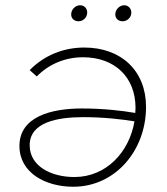

<svg xmlns="http://www.w3.org/2000/svg" viewBox="-20 -707 636 731"><path d="M301 -526C221 -526 148 -496 93 -440L120 -416C165 -462 227 -489 296 -489C416 -489 496 -414 496 -296L495 -277C443 -286 372 -294 292 -294C175 -294 54 -263 54 -151C54 -50 152 4 259 4C418 4 536 -133 536 -300C536 -437 442 -526 301 -526ZM279 -626C296 -626 312 -640 312 -659C312 -674 302 -687 285 -687C267 -687 251 -671 251 -652C251 -637 262 -626 279 -626ZM447 -626C464 -626 480 -640 480 -659C480 -674 469 -687 453 -687C435 -687 419 -671 419 -652C419 -637 430 -626 447 -626ZM93 -154C93 -241 197 -261 297 -261C374 -261 443 -253 492 -245C472 -128 385 -33 263 -33C175 -33 93 -74 93 -154Z"/></svg>

Font: Fixel Display 20240404 ExLight
Style: Italic
Weight: 200
Italic angle: -10°
Designer: AlfaBravo + MacPaw
Foundry: Kyrylo Tkachov, Marchela Mozhyna, Serhii Makarenko, Maria Weinstein, Zakhar Kryvoshyya
Version: Version 1.211;Glyphs 3.2 (3225)